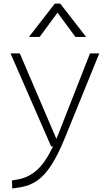

<svg xmlns="http://www.w3.org/2000/svg" viewBox="-20 -815 626 1069"><path d="M48.3 234.4 46.4 189.9 79.1 184.1Q139.2 173.3 185.8 131.8Q232.4 90.3 275.4 0H264.6L38.6 -517.6H90.3L293 -43.9H294.9Q300.3 -56.6 305.7 -70.3L481 -517.6H532.7L340.8 -45.9Q302.7 47.4 265.4 105Q228 162.6 186 191.4Q144 220.2 90.8 228ZM141.1 -609.4 285.2 -794.9H315.4L459.5 -609.4H399.9L300.3 -744.6L200.7 -609.4Z"/></svg>

Font: Cascadia Code ExtraLight
Style: Regular
Weight: 200
Monospace: yes
Designer: Aaron Bell
Foundry: Saja Typeworks
Version: Version 2407.024; ttfautohint (v1.8.4)